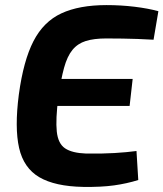

<svg xmlns="http://www.w3.org/2000/svg" viewBox="-20 -722 642 754"><path d="M398 -702Q455 -702 508.5 -695.5Q562 -689 602 -678L583 -566Q550 -568 520.5 -569Q491 -570 461 -570.5Q431 -571 397 -571Q349 -571 317 -561Q285 -551 264.5 -526Q244 -501 231.5 -455.5Q219 -410 209 -339Q198 -253 203 -205.5Q208 -158 235.5 -139.5Q263 -121 318 -119Q380 -118 429.5 -121Q479 -124 516 -129L523 -15Q478 -1 428 6Q378 13 307 12Q196 10 134.5 -26Q73 -62 55 -141Q37 -220 54 -351Q72 -484 111.5 -560.5Q151 -637 221 -669.5Q291 -702 398 -702ZM97 -412H501L489 -306H82Z"/></svg>

Font: Exo 2
Style: Bold Italic
Weight: 700
Italic angle: -8°
Designer: Natanael Gama
Foundry: Natanael Gama
Version: Version 2.010